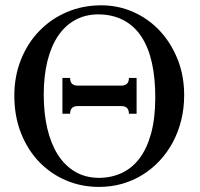

<svg xmlns="http://www.w3.org/2000/svg" viewBox="-20 -698 763 733"><path d="M572.8 -322.3Q573.2 -397.9 560.1 -457.5Q546.9 -517.1 519.8 -558.1Q492.7 -599.1 451.7 -620.8Q410.6 -642.6 356 -643.1Q306.2 -643.1 267.3 -621.8Q228.5 -600.6 201.7 -560.8Q174.8 -521 160.9 -464.1Q147 -407.2 147 -335.9Q147 -265.6 160.6 -207.5Q174.3 -149.4 200.7 -107.7Q227.1 -65.9 266.4 -42.7Q305.7 -19.5 356.9 -19Q404.3 -19 443.8 -37.1Q483.4 -55.2 512 -92.5Q540.5 -129.9 556.4 -187Q572.3 -244.1 572.8 -322.3ZM683.1 -335Q683.1 -284.7 671.9 -239.3Q660.6 -193.8 639.9 -155Q619.1 -116.2 589.8 -84.7Q560.5 -53.2 524.4 -30.8Q488.3 -8.3 446.3 3.7Q404.3 15.6 357.9 15.6Q290.5 15.6 231.7 -9.5Q172.9 -34.7 128.9 -80.6Q85 -126.5 59.8 -190.7Q34.7 -254.9 34.7 -333Q34.7 -407.2 60.1 -470.5Q85.4 -533.7 130.1 -579.8Q174.8 -626 235.4 -651.9Q295.9 -677.7 366.7 -677.7Q431.6 -677.7 489.3 -652.1Q546.9 -626.5 589.8 -580.6Q632.8 -534.7 658 -471.9Q683.1 -409.2 683.1 -335ZM472.2 -263.7Q472.2 -293 442.9 -293H276.9Q247.6 -293 247.6 -263.7H218.3V-400.4H247.6Q247.6 -371.1 276.9 -371.1H442.9Q472.2 -371.1 472.2 -400.4H501.5V-263.7Z"/></svg>

Font: Charis SIL Phon
Style: Bold
Weight: 700
Foundry: SIL International
Version: Version 5.000